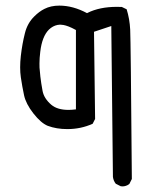

<svg xmlns="http://www.w3.org/2000/svg" viewBox="-20 -539 540 684"><path d="M410.2 124.5Q413.1 125 417.5 125Q421.9 125 428.5 123Q435.1 121.1 440.9 116.2L449.7 98.6Q445.8 -395.5 443.8 -433.6Q441.9 -471.7 431.2 -505.9L414.1 -514.2Q404.8 -514.6 396 -514.6Q335 -514.6 292 -493.2L290 -492.2Q240.2 -519 191.4 -519Q161.1 -519 138.2 -507.3Q119.6 -498 102.1 -480.5Q77.6 -456.5 68.8 -420.9Q59.1 -382.8 54.2 -339.8Q51.8 -318.4 51.8 -299.3Q51.8 -280.3 54.2 -263.7Q59.1 -230.5 65.7 -199.7Q72.3 -168.9 99.1 -134.8Q126 -100.6 149.9 -90.8Q181.2 -79.1 219.7 -79.1Q268.1 -79.1 310.1 -98.1L318.8 -115.2L314.9 -425.8L376.5 -446.3L382.3 91.3Q384.3 105.5 392.6 115.7ZM224.1 -147.5Q184.6 -147.5 163.1 -165.5Q136.7 -188 131.6 -215.3Q126.5 -242.7 123.8 -266.1Q121.1 -289.6 120.8 -298.1Q120.6 -306.6 120.6 -313Q120.6 -332 123.5 -355Q129.9 -409.2 154.3 -433.6Q168 -446.8 185.1 -450.2Q189.5 -451.2 194.1 -451.2Q198.7 -451.2 206.1 -450Q213.4 -448.7 224.4 -444.6Q235.4 -440.4 250.5 -432.1V-149.4Q234.9 -147.5 224.1 -147.5Z"/></svg>

Font: Bakudai
Style: Light
Weight: 300
Version: Version 1.48